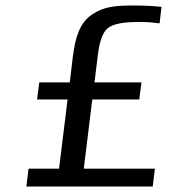

<svg xmlns="http://www.w3.org/2000/svg" viewBox="-20 -679 620 699"><path d="M536 0 544 -65H285L316 -317H487L495 -379H324L336 -477C342 -528 354 -562 373 -577C392 -592 429 -599 485 -599H494C516 -599 538 -597 561 -594L568 -654C541 -657 507 -659 468 -659C399 -659 357 -655 315 -626C271 -597 254 -544 245 -471L234 -379H123L115 -317H226L195 -65H84L76 0Z"/></svg>

Font: Gamestation Text
Style: Italic
Weight: 400
Designer: Jonas Hecksher
Foundry: Jonas Hecksher, Playtypeª, e-types AS
Version: Version 1.003